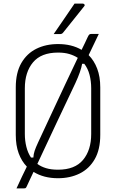

<svg xmlns="http://www.w3.org/2000/svg" viewBox="-20 -963 640 1059"><path d="M391 -943H437Q443 -943 446 -938Q449 -933 444 -928Q420 -898 404.5 -878.5Q389 -859 372.5 -838.5Q356 -818 328 -783Q322 -775 311 -775H276Q307 -820 333 -858Q359 -896 391 -943ZM300 -720Q376 -720 430 -688Q440 -709 448.5 -726Q457 -743 463 -757Q469 -770 473 -773Q477 -776 487 -776H525Q511 -747 497 -717.5Q483 -688 469 -659Q499 -629 516 -584.5Q533 -540 533 -481V-219Q533 -138 502.5 -85Q472 -32 419.5 -6Q367 20 300 20Q221 20 165 -15Q155 6 147.5 22Q140 38 128 64Q124 73 121 74.5Q118 76 111 76H71Q88 38 102 9.5Q116 -19 128 -44Q99 -74 83 -117.5Q67 -161 67 -219V-481Q67 -562 97.5 -615Q128 -668 180.5 -694Q233 -720 300 -720ZM117 -224Q117 -187 125.5 -153Q134 -119 151 -94H164Q165 -113 171 -131Q177 -149 190 -177Q226 -254 265 -338Q304 -422 341.5 -501.5Q379 -581 409 -644Q389 -657 362.5 -665Q336 -673 300 -673Q207 -673 162 -619Q117 -565 117 -476ZM396 -505Q343 -394 290.5 -282Q238 -170 186 -59Q206 -44 234 -35.5Q262 -27 300 -27Q393 -27 438 -81Q483 -135 483 -224V-476Q483 -515 474 -550Q465 -585 445 -611H433Q426 -570 396 -505Z"/></svg>

Font: Recursive Mn Lnr St Lt
Style: Regular
Weight: 300
Monospace: yes
Version: Version 1.079;hotconv 1.0.112;makeotfexe 2.5.65598; ttfautoh